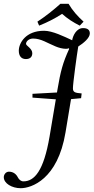

<svg xmlns="http://www.w3.org/2000/svg" viewBox="-24 -825 493 1011"><path d="M388 -580C416 -598 449 -625 449 -649C449 -670 434 -677 413 -677C379 -677 360 -638 356 -613C313 -633 252 -663 208 -663C111 -663 75 -598 75 -558C75 -532 87 -514 112 -514C133 -514 146 -524 146 -545C146 -570 113 -584 113 -594C113 -607 128 -622 150 -622C193 -622 225 -598 270 -580C284 -574 306 -568 323 -568C330 -568 335 -569 339 -571L340 -567C307 -495 295 -451 278 -350L276 -338L147 -331V-311L270 -302L237 -106C206 76 157 130 99 130C87 130 76 121 70 109C61 91 45 79 23 79C7 79 -4 94 -4 108C-4 141 39 166 85 166C141 166 280 120 321 -128L350 -303L403 -308L406 -333C373 -336 360 -338 360 -360C360 -386 381 -539 388 -580ZM337 -805H294C256 -771 216 -739 173 -711L182 -690C224 -707 261 -725 303 -752C331 -727 360 -708 396 -690L416 -711C386 -738 358 -769 337 -805Z"/></svg>

Font: Libertinus Serif
Style: Italic
Weight: 400
Italic angle: -12°
Designer: Philipp H. Poll, Khaled Hosny
Foundry: Caleb Maclennan
Version: Version 7.050;RELEASE